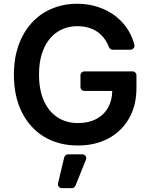

<svg xmlns="http://www.w3.org/2000/svg" viewBox="-20 -757 795 1012"><path d="M214.1 -35.2Q138.1 -81 95.9 -164.1Q53.3 -248.2 53.3 -362.9Q53.3 -450.6 78.5 -520.2Q103.3 -588.8 148.4 -637.8Q193.5 -686.8 254.3 -711.6Q315 -737.2 386.4 -737.2Q446.4 -737.2 498.9 -719.5Q551.5 -701.7 592 -669.7Q632.8 -637.1 658.7 -593Q678.3 -560.4 688.2 -520.6Q688.9 -517 688.9 -515.6Q688.9 -507.5 682.9 -501.2Q676.8 -495 668 -495H573.9Q567.5 -495 562.1 -498.8Q556.8 -502.5 554.3 -508.5Q546.2 -529.8 534.8 -546.9Q519.9 -568.9 497.9 -585.9Q475.9 -602.6 448.5 -610.4Q420.8 -619 388.1 -619Q329.9 -619 283.7 -589.5Q238.6 -560.7 212 -503.2Q185.7 -445.7 185.7 -364.3Q185.7 -282.7 211.6 -224.8Q237.9 -167.6 283.7 -138.1Q330.3 -108.3 391 -108.3Q446.4 -108.3 487.2 -129.6Q527.7 -150.9 549.7 -190Q570.7 -227.3 571.7 -277.7H425.1Q416.2 -277.7 410.2 -283.7Q404.1 -289.8 404.1 -298.3V-360.1Q404.1 -368.6 410.2 -374.6Q416.2 -380.7 425.1 -380.7H678.6Q687.1 -380.7 693.2 -374.6Q699.2 -368.6 699.2 -360.1V-293.3Q699.2 -199.6 659.4 -131.7Q620 -63.6 550.1 -26.6Q481.2 9.9 390.3 9.9Q290.5 9.9 214.1 -35.2ZM285.2 214.1Q285.2 222.7 291.4 228.7Q297.6 234.7 306.1 234.7H358.7Q365.1 234.7 370.2 231.2Q375.4 227.6 377.8 221.6L432.9 84.9Q434.7 80.6 434.7 77.1Q434.7 68.5 428.6 62.5Q422.6 56.5 413.7 56.5H338.8Q331.7 56.5 326 60.9Q320.3 65.3 318.5 72.4L285.9 209.2Q285.2 212.7 285.2 214.1Z"/></svg>

Font: DeltaSans SemiBold
Style: Regular
Weight: 600
Designer: Rasmus Andersson
Foundry: rsms
Version: Version 3.012